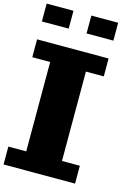

<svg xmlns="http://www.w3.org/2000/svg" viewBox="-159 -1211 944 1297"><g transform="rotate(15 312.5 -562.5)"><path d="M0 0H500V-125H375V-750H500V-875H0V-750H125V-125H0ZM312.5 -1000H500V-1125H312.5ZM0 -1000H187.5V-1125H0Z"/></g></svg>

Font: Faithful 32x
Style: Bold
Weight: 400
Foundry: Faithful Resource Pack
Version: Version 1.0; January 27, 2023